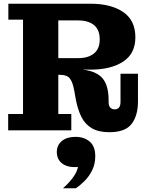

<svg xmlns="http://www.w3.org/2000/svg" viewBox="-20 -702 798 1034"><path d="M24 0V-88H104V-596H25V-682H294V-88H364V0ZM569 10Q510 10 473.5 -12Q437 -34 417.5 -74Q398 -114 388 -168L380 -213Q372 -259 356.5 -279Q341 -299 305 -299H294V-329H386Q476 -329 520.5 -292Q565 -255 565 -162V-153Q565 -132 574 -122.5Q583 -113 597 -113Q612 -113 620.5 -122.5Q629 -132 629 -153V-305H723V-155Q723 -80 689 -35Q655 10 569 10ZM294 -299V-389H402Q455 -389 486 -414Q517 -439 517 -490Q517 -542 486 -567Q455 -592 402 -592H294V-682H468Q577 -682 643 -637.5Q709 -593 709 -501Q709 -413 643 -370Q577 -327 468 -327H371L343 -299ZM319 312Q351 284 373 254Q395 224 400 197Q348 202 317 180Q286 158 286 116Q286 80 313 57.5Q340 35 386 35Q433 35 463 60.5Q493 86 493 139Q493 181 476.5 214.5Q460 248 435.5 272.5Q411 297 388 312Z"/></svg>

Font: Montagu Slab 144pt
Style: Bold
Weight: 700
Designer: Florian Karsten
Foundry: Florian Karsten
Version: Version 1.000